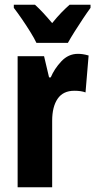

<svg xmlns="http://www.w3.org/2000/svg" viewBox="-20 -786 400 806"><path d="M307 -560Q317 -560 327.5 -558.5Q338 -557 352 -553L339 -398Q321 -405 292 -405Q245 -405 222 -371.5Q199 -338 199 -279V0H54V-550H165L186 -461H193Q208 -497 237.5 -528.5Q267 -560 307 -560ZM133 -606Q124 -625 107 -652.5Q90 -680 71 -707.5Q52 -735 38 -753V-766H127Q158 -738 199 -689Q220 -715 237.5 -733Q255 -751 272 -766H360V-753Q346 -734 328 -707Q310 -680 293 -653Q276 -626 265 -606Z"/></svg>

Font: Noto Sans Thai ExtCond ExtBd
Style: Regular
Weight: 800
Width: 2
Designer: Monotype Design Team
Foundry: Monotype Imaging Inc.
Version: Version 2.002; ttfautohint (v1.8.4.7-5d5b)